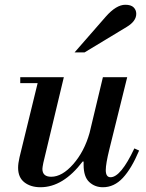

<svg xmlns="http://www.w3.org/2000/svg" viewBox="-20 -774 611 806"><path d="M356 -216 412 -450H514L439 -147Q424 -86 424 -60Q424 -30 444 -30Q487 -30 544 -151L564 -142Q532 -66 495.5 -27Q459 12 412 12Q378 12 354.5 -10Q331 -32 331 -82V-96H327Q245 12 150 12Q109 12 82.5 -8.5Q56 -29 56 -70Q56 -88 62 -114L138 -425H65V-450H248L162 -91Q158 -71 158 -65Q158 -32 195 -32Q241 -32 287.5 -85Q334 -138 356 -216ZM512 -661 335 -554H293L424 -704Q468 -754 506 -754Q530 -754 541 -743Q552 -732 552 -716Q552 -685 512 -661Z"/></svg>

Font: Libre Bodoni
Style: Italic
Weight: 400
Italic angle: -13°
Designer: Pablo Impallari, Rodrigo Fuenzalida
Foundry: Pablo Impallari, Rodrigo Fuenzalida
Version: Version 1.001